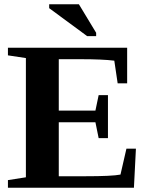

<svg xmlns="http://www.w3.org/2000/svg" viewBox="-20 -878 707 898"><path d="M17.1 -35.6 101.1 -48.8V-606.4L17.1 -619.1V-654.8H574.7V-488.3H530.3L514.6 -594.2Q460 -601.1 356.4 -601.1H254.9V-360.8H426.3L441.4 -433.1H484.9V-231.9H441.4L426.3 -306.2H254.9V-53.7H378.4Q504.4 -53.7 543.5 -61.5L571.3 -182.6H615.7L606.4 0H17.1ZM387.7 -709 210 -839.8V-857.9H349.1L429.7 -724.6V-709Z"/></svg>

Font: Tinos
Style: Bold
Weight: 700
Designer: Steve Matteson
Foundry: Monotype Imaging Inc.
Version: Version 1.23